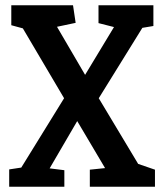

<svg xmlns="http://www.w3.org/2000/svg" viewBox="-20 -711 625 731"><path d="M15 0V-66L61 -73L224 -337L67 -603L23 -615V-691H258L268 -624L197 -609L304 -426L414 -608L355 -623V-691H564V-612L522 -605L356 -337L506 -87L570 -65V0H322V-65L380 -71L274 -250L169 -70L225 -63V0Z"/></svg>

Font: Kreon Medium
Style: Regular
Weight: 500
Version: Version 2.002